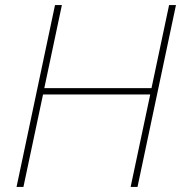

<svg xmlns="http://www.w3.org/2000/svg" viewBox="-20 -734 716 754"><path d="M45 0 196 -714H223L154 -388H575L644 -714H671L520 0H493L570 -363H149L72 0Z"/></svg>

Font: Noto Sans Thin
Style: Italic
Weight: 100
Italic angle: -12°
Designer: Monotype Design Team
Foundry: Monotype Imaging Inc.
Version: Version 2.013; ttfautohint (v1.8.4.7-5d5b)